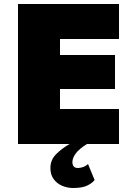

<svg xmlns="http://www.w3.org/2000/svg" viewBox="-20 -720 675 960"><path d="M420 100 453 180Q442 195 417 207.5Q392 220 345 220Q318 220 292 209.5Q266 199 249 176.5Q232 154 232 120Q232 80 260 51.5Q288 23 328 0H70V-700H575V-525H280V-445H555V-275H280V-175H575V0H415Q376 24 359 47Q342 70 342 90Q342 120 370 120Q382 120 396 115Q410 110 420 100Z"/></svg>

Font: Jost* Black
Style: Regular
Weight: 900
Version: Version 3.7